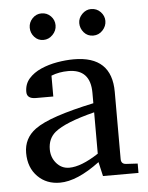

<svg xmlns="http://www.w3.org/2000/svg" viewBox="-49 -686 555 718"><g transform="rotate(-5 229.0 -327.5)"><path d="M369.1 -596.7Q369.1 -577.1 354.7 -561.5Q340.3 -545.9 319.3 -545.9Q297.9 -545.9 284.4 -561.5Q271 -577.1 271 -596.7Q271 -615.7 285.6 -630.6Q300.3 -645.5 319.3 -645.5Q340.8 -645.5 355 -630.6Q369.1 -615.7 369.1 -596.7ZM182.1 -596.7Q182.1 -576.7 167.2 -561.3Q152.3 -545.9 132.3 -545.9Q111.8 -545.9 98.4 -561Q85 -576.2 85 -595.7Q85 -615.7 99.1 -630.6Q113.3 -645.5 133.3 -645.5Q153.8 -645.5 168 -631.1Q182.1 -616.7 182.1 -596.7ZM442.9 -19.5H309.6L297.4 -72.8Q211.9 -8.8 147.5 -8.8Q97.2 -8.8 64.9 -41Q30.8 -74.7 30.8 -130.4Q30.8 -185.5 75.7 -218.3Q104.5 -239.3 159.9 -257.8Q215.3 -276.4 297.4 -293.9V-333Q297.4 -421.9 214.4 -421.9Q179.7 -421.9 150.4 -410.2V-332H85Q51.3 -332 51.3 -357.9Q51.3 -387.2 69.1 -407.5Q86.9 -427.7 115.2 -440.2Q143.6 -452.6 176.3 -458.3Q209 -463.9 238.8 -463.9Q380.9 -463.9 380.9 -329.1V-77.1Q380.9 -58.1 399.9 -57.1L442.9 -54.7ZM297.4 -104.5V-259.8Q187 -231.9 147.9 -199.7Q120.1 -176.3 120.1 -136.2Q120.1 -106.9 137.7 -85.4Q157.2 -61.5 187 -61.5Q231.9 -61.5 297.4 -104.5Z"/></g></svg>

Font: Annapurna SIL
Style: Regular
Weight: 400
Designer: Peter Martin, Annie Olsen
Foundry: SIL International
Version: Version 2.000